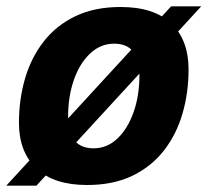

<svg xmlns="http://www.w3.org/2000/svg" viewBox="-29 -570 653 604"><path d="M244.8 12Q139.8 12 85.2 -40.3Q30.6 -92.6 30.6 -183.6Q30.6 -257 49.7 -322.7Q68.8 -388.4 108.3 -439.2Q147.8 -490 208.1 -519Q268.4 -548 350.4 -548Q456 -548 510.1 -495.9Q564.2 -443.8 564.2 -351.8Q564.2 -278.4 545.1 -212.7Q526 -147 486.7 -96.5Q447.4 -46 387.3 -17Q327.2 12 244.8 12ZM265.2 -103.4Q308 -103.4 340.4 -134.2Q372.8 -165 391.2 -217.1Q409.6 -269.2 409.6 -333Q409.6 -383.4 389.7 -408Q369.8 -432.6 330 -432.6Q287.2 -432.6 254.3 -401.5Q221.4 -370.4 203.3 -318.3Q185.2 -266.2 185.2 -202.4Q185.2 -151.6 205.8 -127.5Q226.4 -103.4 265.2 -103.4ZM-9.2 14 509.2 -550H604L85.6 14Z"/></svg>

Font: Geist
Style: Italic
Weight: 400
Italic angle: -12°
Designer: Basement.studio, Andrés Briganti, Mateo Zaragoza
Foundry: Basement.studio, Vercel, Andrés Briganti, Guido Ferreyra, Mateo Zaragoza
Version: Version 1.500